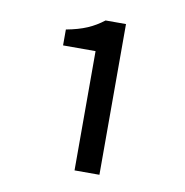

<svg xmlns="http://www.w3.org/2000/svg" viewBox="-58 -932 526 547"><g transform="rotate(10 205.0 -659.0)"><path d="M192 -441H264V-877H205C175 -854 146 -841 98 -832V-786H192Z"/></g></svg>

Font: Noto Sans KR Regular
Style: Regular
Weight: 400
Designer: Ryoko NISHIZUKA  (kana & ideographs); Paul D. Hunt (Latin, Greek & Cyrillic); Wenlong ZHANG  (bopomofo); Sandoll Communi
Foundry: Adobe Systems Incorporated
Version: Version 1.004;PS 1.004;hotconv 1.0.82;makeotf.lib2.5.63406